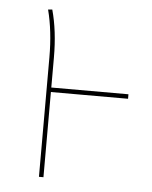

<svg xmlns="http://www.w3.org/2000/svg" viewBox="-44 -557 470 595"><g transform="rotate(5 191.5 -260.0)"><path d="M353 -265H113V0H99V-372Q99 -453 82 -519L95 -520Q113 -455 113 -372V-279H353Z"/></g></svg>

Font: Fira Sans Compressed Hair
Style: Regular
Weight: 100
Width: 1
Designer: bBox Type GmbH & Carrois Corporate GbR & Edenspiekermann AG
Foundry: bBox Type GmbH & Carrois Corporate GbR & Edenspiekermann AG
Version: Version 4.301